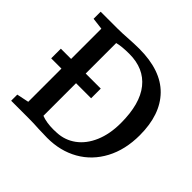

<svg xmlns="http://www.w3.org/2000/svg" viewBox="-186 -957 1153 1153"><g transform="rotate(45 390.5 -380.0)"><path d="M40 0ZM127 -68V-350H40V-432H127V-689L52 -698V-758H191Q232 -758 290 -762Q303 -763 328 -764Q353 -765 373 -765Q557 -765 650 -670Q743 -575 743 -400Q743 -277 694 -185Q645 -93 558.5 -44Q472 5 361 5Q338 5 286 3Q244 0 194 0H50V-52ZM352 -57Q370 -57 380 -58Q446 -61 498.5 -99.5Q551 -138 581 -208Q611 -278 611 -371Q611 -534 544 -617.5Q477 -701 353 -701Q290 -701 251 -691V-432H379V-350H251V-73Q292 -57 352 -57Z"/></g></svg>

Font: Martel
Style: Bold
Weight: 700
Designer: Dan Reynolds
Foundry: Dan Reynolds
Version: Version 1.001; ttfautohint (v1.1) -l 5 -r 5 -G 72 -x 0 -D la